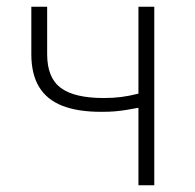

<svg xmlns="http://www.w3.org/2000/svg" viewBox="-20 -550 580 570"><path d="M391 0V-230Q370 -226 354 -223.5Q338 -221 321.5 -219.5Q305 -218 280 -218Q211 -218 165 -236Q119 -254 96 -292Q73 -330 73 -389V-530H120V-389Q120 -319 160.5 -289Q201 -259 288 -259Q316 -259 339.5 -262Q363 -265 391 -272V-530H438V0Z"/></svg>

Font: Noto Sans KR ExtraLight
Style: Regular
Weight: 250
Designer: Ryoko NISHIZUKA  (kana, bopomofo & ideographs); Paul D. Hunt (Latin, Greek & Cyrillic); Sandoll Communications , Soo-you
Foundry: Adobe
Version: Version 2.004-H2;hotconv 1.0.118;makeotfexe 2.5.65603